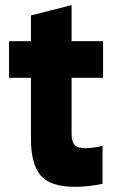

<svg xmlns="http://www.w3.org/2000/svg" viewBox="-20 -720 450 745"><path d="M272 4.9Q174.8 4.9 137.5 -39.3Q100.1 -83.5 100.1 -182.1V-418H15.1V-560.1H100.1V-660.2L257.8 -700.2V-560.1H379.9V-418H257.8V-202.1Q257.8 -170.4 269.3 -157.7Q280.8 -145 312 -145Q338.4 -145 377.9 -153.8V-6.8Q322.8 4.9 272 4.9Z"/></svg>

Font: TASA Explorer
Style: Regular
Weight: 900
Designer: Weizhong Zhang
Foundry: Local Remote
Version: Version 1.000;Glyphs 3.1.2 (3151)